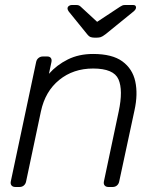

<svg xmlns="http://www.w3.org/2000/svg" viewBox="-20 -745 630 765"><path d="M41 0Q31 0 26 -6Q21 -12 23 -22L124 -498Q126 -508 133.5 -514Q141 -520 151 -520H168Q178 -520 182.5 -514Q187 -508 185 -498L175 -451Q206 -486 250 -508Q294 -530 351 -530Q427 -530 467.5 -500.5Q508 -471 519 -420.5Q530 -370 516 -306L455 -22Q453 -12 446 -6Q439 0 429 0H412Q402 0 397 -6Q392 -12 394 -22L453 -301Q471 -386 452 -429Q433 -472 351 -472Q272 -472 216 -426.5Q160 -381 143 -301L84 -22Q82 -12 75 -6Q68 0 58 0ZM356 -595Q349 -595 342 -597Q335 -599 327 -609L254 -699Q249 -706 249 -711Q249 -717 254 -721Q259 -725 265 -725H285Q291 -725 295 -723Q299 -721 302 -718L367 -658L458 -718Q463 -721 467 -723Q471 -725 477 -725H511Q522 -725 522 -715Q522 -708 513 -700L401 -609Q388 -599 381 -597Q374 -595 366 -595Z"/></svg>

Font: Rubik Light
Style: Italic
Weight: 300
Italic angle: -12°
Designer: Hubert and Fischer
Foundry: Hubert and Fischer
Version: Version 2.300;gftools[0.9.30]